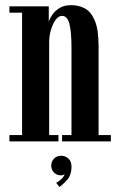

<svg xmlns="http://www.w3.org/2000/svg" viewBox="-20 -548 462 744"><path d="M16.5 0V-24.5H65.5V-499H16.5V-523.5H169V-463Q172 -475 182.2 -490.2Q192.5 -505.5 210.5 -516.8Q228.5 -528 256 -528Q284.5 -528 308.5 -515.5Q332.5 -503 347.2 -468.5Q362 -434 362 -368V-24.5H409.5V0H220.5V-24.5H257V-362.5Q257 -426.5 248.8 -456.5Q240.5 -486.5 220.5 -486.5Q207 -486.5 196 -471.8Q185 -457 178 -434.2Q171 -411.5 170.5 -388.5V-24.5H206.5V0ZM210.5 176.5 197.5 160.5Q206.5 156.5 217 146.8Q227.5 137 230.5 126.5Q225 131.5 216 131.5Q200 131.5 189.2 120.5Q178.5 109.5 178.5 93.5Q178.5 77.5 189.5 66.5Q200.5 55.5 216.5 55.5Q234 55.5 245.5 66.8Q257 78 257 97.5Q257 131 239.5 149.8Q222 168.5 210.5 176.5Z"/></svg>

Font: Imbue 50pt SemiBold
Style: Regular
Weight: 600
Designer: Tyler Finck
Foundry: Etcetera Type Company
Version: Version 1.102; ttfautohint (v1.8.3)